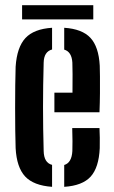

<svg xmlns="http://www.w3.org/2000/svg" viewBox="-20 -715 440 743"><path d="M40.5 -141.5Q39.5 -170 39 -211.2Q38.5 -252.5 38.5 -298Q38.5 -343.5 39 -385.2Q39.5 -427 40.5 -457Q45.5 -532 78.2 -567.5Q111 -603 181.5 -607.5V-523.5Q150 -515 149 -473Q146.5 -383.5 146.5 -301.2Q146.5 -219 149 -130.5Q150 -85 181.5 -77V8Q110 3 77.2 -32.2Q44.5 -67.5 40.5 -141.5ZM190.5 -280.5V-356.5H260.5Q261 -396.5 260.8 -428.5Q260.5 -460.5 260 -473Q257.5 -514.5 228.5 -523V-607.5Q298 -603 330 -568.5Q362 -534 366 -461Q366.5 -448 366.8 -419.2Q367 -390.5 366.8 -354Q366.5 -317.5 365 -280.5ZM228.5 8V-76.5Q257.5 -85 260 -130.5Q260.5 -146 260.5 -168.8Q260.5 -191.5 259.5 -219.5H365Q366 -205.5 366.2 -182.5Q366.5 -159.5 366 -141.5Q362.5 -66.5 330.8 -31.5Q299 3.5 228.5 8ZM65.5 -695H341V-640H65.5Z"/></svg>

Font: Big Shoulders Stencil Display
Style: Bold
Weight: 700
Designer: Patric King
Foundry: XO Type Co
Version: Version 1.000